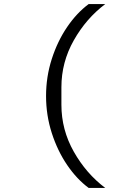

<svg xmlns="http://www.w3.org/2000/svg" viewBox="-20 -780 640 938"><path d="M413 -760H494Q401 -690 340.5 -583Q280 -476 280 -354V-268Q280 -146 340.5 -39Q401 68 494 138H413Q355 95 308 26Q261 -43 233 -130Q205 -217 205 -311Q205 -405 233 -492Q261 -579 308 -648Q355 -717 413 -760Z"/></svg>

Font: iA Writer Quattro V
Style: Regular
Weight: 400
Designer: Mike Abbink, Paul van der Laan, Pieter van Rosmalen, Oliver Reichenstein
Foundry: Information Architects Inc.
Version: Version 2.000